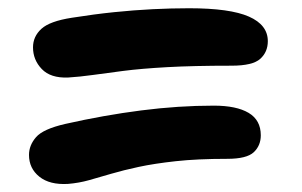

<svg xmlns="http://www.w3.org/2000/svg" viewBox="-20 -568 740 470"><path d="M146.4 -117.8Q101.6 -115.2 76.3 -135.5Q51 -155.8 51 -188.8Q51 -212.4 68.3 -232.3Q85.6 -252.2 139.6 -264.6Q234.4 -286 325.6 -297.7Q416.8 -309.4 503.4 -309.4Q558.8 -309.4 588.6 -291.7Q618.4 -274 618.4 -236.8Q618.4 -211.6 601.2 -195.4Q584 -179.2 536.2 -179.2Q463.2 -179.2 410.3 -173.4Q357.4 -167.6 319.3 -159.4Q281.2 -151.2 252.1 -142.6Q223 -134 198.1 -127Q173.2 -120 146.4 -117.8ZM146.4 -378.2Q103.8 -376.6 82.3 -399Q60.8 -421.4 60.8 -452.2Q60.8 -478.6 81.3 -497.4Q101.8 -516.2 156.2 -524.6Q210.4 -533.2 259.1 -538.2Q307.8 -543.2 353.6 -545.5Q399.4 -547.8 443 -547.8Q543 -547.8 589.3 -527.4Q635.6 -507 635.6 -467.2Q635.6 -440.6 617 -423.9Q598.4 -407.2 547 -407.2Q453 -407.2 389 -403.6Q325 -400 281.6 -394.4Q238.2 -388.8 206.7 -384.4Q175.2 -380 146.4 -378.2Z"/></svg>

Font: Shantell Sans Light
Style: Regular
Weight: 300
Designer: Stephen Nixon, Anya Danilova, Shantell Martin
Foundry: Arrow Type
Version: Version 1.011;[c5ecc13dd]